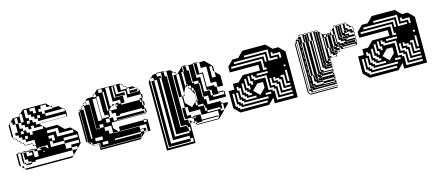

<svg xmlns="http://www.w3.org/2000/svg" viewBox="-48 -989 3722 1621"><g transform="rotate(-15 1813.5 -178.0)"><path d="M105 -396V-444H81V-396ZM345 -396H513V-408L501 -420H345V-444H417V-454L403 -468H369V-492H321V-468H297V-444H321V-420H345ZM201 -372V-396H177V-372ZM201 -324H177V-348H153V-372H129V-396H105V-348H129V-324H153V-300H177V-276H201V-300H297V-324H225V-348H201ZM537 -204V-228H417V-276H321V-252H393V-204ZM345 -180H369V-228H321V-204H345ZM561 -156V-180H441V-156ZM221 -150H201V-132H239L221 -150H271L297 -124V-156H215ZM153 -144V-150H129V-144ZM249 -108H263L249 -122ZM165 -48H129V-60H105V-84H81V-144H69V-60H81V-48H129V-36H81V-48H69V-60H57V-150H81V-156H105V-150H81V-144H105V-108H153V-132H129V-144H105V-150H129V-156H177V-150H153V-144H165V-132H177V-150H201V-170L191 -180H177V-194L171 -200H121L117 -204H105V-216L93 -228H81V-240L69 -252H57V-264L45 -276H33V-288L21 -300V-400L33 -412V-420H41L33 -412V-288L45 -276H57V-264L69 -252H81V-240L93 -228H105V-216L117 -204H177V-194L191 -180H201V-228H129V-252H105V-276H81V-300H57V-324H81V-396H57V-420H41L71 -450H121L129 -458V-468H139L129 -458V-396H153V-468H139L171 -500H371L403 -468H417V-454L421 -450H471L501 -420H513V-408L521 -400V-350H513V-348H273L271 -350H513V-372H273V-396H249V-420H225V-444H201V-492H177V-420H201V-396H225V-372H249V-348H273L321 -300H421L471 -250H521L571 -200V-100L537 -66V-60H531L537 -66V-84H489V-108H561V-132H441V-156H345V-180H321V-132H441V-84H489V-60H531L489 -18V-12H483L489 -18V-60H165ZM225 -492V-468H249V-444H273V-492ZM273 -420V-396H297V-420ZM129 -300V-324H105V-300ZM129 -276V-252H153V-276ZM201 -108H165V-84H201ZM201 -132H165V-108H201ZM57 -36V-14L59 -12H483L471 0H71L59 -12H57V-14L35 -36H33V-38L21 -50V-150H33V-156H57V-150H33V-38L35 -36Z M654 -396H664L654 -386V-372H640L654 -386ZM870 -396V-468H858V-496H826V-468H858V-396ZM1014 -492V-444H1062V-456L1050 -468H1038V-480L1026 -492ZM1082 -432H1086V-420H1082ZM762 -240H794V-432H762ZM1146 -400H1082V-420H1146ZM730 -336V-368H726V-336ZM730 -272V-304H726V-272ZM890 -272V-300H870V-272ZM730 -208V-240H726V-208ZM858 -176H798V-144H826V-112H858V-108H910L906 -112H858ZM726 -180H678V-252H726V-240H730V-272H726V-252H678V-324H726V-304H730V-336H726V-324H678V-396H664L678 -410V-420H688L678 -410V-396H726V-368H730V-400H702V-396H698V-420H688L698 -430V-432H700L698 -430V-420H702V-400H730V-432H700L718 -450H768L774 -456V-468H786L774 -456V-444H798V-252H858V-240H890V-208H918V-204H1158V-208H918V-228H1158V-208H1168V-200H868V-150L906 -112H918V-108H1086V-84H1134V-80H1146V-112H918V-150H1134V-132H1158V-150H1134V-156H1158V-150H1168V-50H1146V-48H1116L1118 -50H1146V-80H1134V-60H1114V-80H1086V-60H1114V-48H1116L1086 -18V-12H1080L1086 -18V-60H858V-48H1082V-16H730V-36H798V-60H750V-36H730V-48H726V-60H666V-80H654V-84H634V-366L630 -362V-88L638 -80H654V-64L658 -60H666V-52L668 -50H718V-48H726V-12H1080L1068 0H718V-48H666V-52L658 -60H654V-64L638 -80H634V-84H630V-88L618 -100V-350L630 -362V-372H640L636 -368H666V-112H678V-180H730V-176H762V-180H730V-208H726ZM1158 -396V-410L1148 -420H1146V-422L1136 -432H1086V-444H1062V-396ZM870 -324V-396H858V-324ZM1178 -272H1168V-304H1158V-324H1146V-336H1168V-304H1178ZM986 -336V-368H922V-496H890V-336H904L872 -304H890V-300H942V-326L932 -336H904L918 -350L932 -336H942V-326L944 -324H954V-336H942V-348H966V-336ZM870 -324H858V-304H870V-302L872 -304H870ZM858 -208V-240H826V-208ZM870 -252H858V-272H826V-300H822V-444H798V-468H786L818 -500H1018L1026 -492H1038V-480L1050 -468H1062V-456L1068 -450H1118L1136 -432H1146V-422L1148 -420H1158V-410L1168 -400V-368H1178V-336H1168V-368H1050V-400H1038V-396H1018V-400H954V-420H1038V-400H1050V-432H966V-420H954V-444H966V-432H986V-464H966V-444H954V-468H966V-464H986V-496H954V-492H966V-468H954V-492H942V-396H1018V-336H986V-324H1146V-304H1158V-272H1168V-240H1178V-208H1168V-240H1146V-252H954V-240H922V-272H870ZM762 -208V-180H794V-208ZM762 -80V-108H698V-80Z M1594 -474H1570V-498H1594ZM1690 -474H1666V-498H1690ZM1402 -474H1378V-498H1402ZM1674 -266H1666V-210H1674V-186H1690V-162H1714V-210H1674ZM1618 -402V-450H1610V-402ZM1426 -402V-450H1418V-402ZM1306 -442H1282V-450H1306ZM1498 -442H1474V-450H1498ZM1618 -402H1610V-354H1618ZM1426 -354V-402H1418V-354ZM1426 -306V-354H1418V-306ZM1674 -266V-330H1666V-354H1610V-346H1626V-330H1666V-266ZM1426 -258V-306H1418V-258ZM1426 -210V-258H1418V-210ZM1426 -162V-210H1418V-162ZM1426 -114V-162H1418V-114ZM1498 -154H1474V-162H1498ZM1818 -90V-114H1802V-90ZM1426 -66V-114H1418V-66ZM1426 -66H1418V-18H1426ZM1762 -18V-66H1610V-26H1754V-18ZM1498 38V6H1482V-10H1474V-18H1418V-10H1474V6H1482V38ZM1482 54V38H1370V-458H1354V54ZM1474 126H1282V102H1474ZM1498 -410H1474V-442H1498ZM1690 -442H1666V-410H1690ZM1306 -410H1282V-442H1306ZM1306 -314V-346H1282V-314ZM1722 -314V-346H1714V-314ZM1498 -314H1474V-346H1498ZM1306 -218V-250H1282V-218ZM1306 -122V-154H1282V-122ZM1498 -122H1474V-154H1498ZM1306 -26V-58H1282V-26ZM1754 6H1562V0H1558L1548 -10H1546V-12L1532 -26H1508V-50L1532 -26H1546V-12L1548 -10H1562V0H1754ZM1306 38H1282V70H1306ZM1306 6H1282V-26H1306V-18H1330V-66H1306V-58H1282V-90H1306V-66H1330V-114H1306V-90H1282V-122H1306V-114H1330V-162H1306V-154H1282V-186H1306V-162H1330V-210H1306V-186H1282V-218H1306V-210H1330V-258H1306V-250H1282V-282H1306V-258H1330V-306H1306V-282H1282V-314H1306V-306H1330V-354H1306V-346H1282V-378H1306V-354H1330V-402H1306V-378H1282V-410H1306V-402H1330V-450H1306V-474H1282L1308 -500H1338V-474H1370V-458H1378V-474H1402V-458H1418V-450H1426V-498H1402V-500H1338V-506H1402V-500H1458L1484 -474H1498V-460L1508 -450L1558 -500H1562V-458H1570V-474H1594V-458H1610V-450H1618V-498H1594V-500H1562V-506H1594V-500H1658V-378H1690V-250H1738V-202H1754V-186H1850V-210H1802V-202H1754V-250H1738V-258H1714V-282H1786V-266H1802V-258H1810V-306H1722V-282H1714V-314H1722V-306H1762V-354H1722V-346H1714V-378H1722V-354H1762V-402H1722V-378H1714V-402H1666V-410H1722V-402H1762V-450H1690V-442H1666V-474H1690V-450H1714V-498H1690V-500H1658V-506H1690V-500H1758L1808 -450V-442H1818V-410H1808V-442H1786V-346H1818V-390L1808 -400V-410H1818V-390L1858 -350V-258H1802V-218H1850V-210H1858V-162H1690V-138H1802V-122H1818V-114H1858V-100L1818 -60V-58H1816L1818 -60V-90H1802V-74H1786V-90H1674V-114H1666V-138H1658V-154H1610V-186H1594V-154H1610V-138H1658V-90H1674V-74H1786V-58H1816L1758 0H1754V-18H1610V-10H1562V-26H1546V-58H1530V-66H1474V-90H1530V-66H1546V-58H1570V-66H1546V-74H1610V-66H1618V-114H1498V-90H1474V-122H1498V-114H1522V-162H1498V-258H1474V-282H1498V-258H1512L1508 -250V-200L1558 -150L1608 -200V-250L1580 -306H1570V-326L1568 -330H1548L1558 -350L1568 -330H1570V-326L1580 -306H1594V-282H1610V-186H1618V-282H1610V-306H1594V-330H1570V-346H1562V-458H1546V-330H1548L1522 -278V-258H1512L1522 -278V-306H1498V-282H1474V-314H1498V-306H1522V-354H1498V-346H1474V-378H1498V-354H1522V-402H1498V-378H1474V-410H1498V-402H1522V-450H1498V-460L1484 -474H1466V-58H1498V-26H1508V150H1258V-450L1274 -466V-474H1282L1274 -466V134H1498V102H1474V78H1306V102H1282V70H1306V78H1330V30H1306V38H1282V6H1306V30H1330V-18H1306Z M1941 0 1891 -50V-200H1941V-250H1991L2041 -300H2191V-350H1941V-400L1991 -450H2041L2091 -500H2291L2341 -450H2391L2441 -400V0H2241V-50L2191 0ZM2267 -360V-424H1995V-408H2251V-360ZM2379 -360H2395V-408H2331V-424H2315V-392H2379ZM2363 -360V-376H2299V-456H2091V-440H2283V-360ZM2219 -376V-296H2251V-312H2235V-392H1963V-376ZM2411 -280V-296H2395V-280ZM2155 -280V-264H2251V-280ZM2107 -200V-232H2091V-280H2075V-216H2091V-200ZM2075 -168V-200H2059V-264H2043V-184H2059V-168ZM2191 -150V-200H2141L2091 -150L2141 -100ZM2075 -120V-136H2059V-152H2043V-168H2027V-232H2011V-152H2027V-136H2043V-120ZM2411 -120V-136H2379V-216H2347V-200H2363V-120ZM2107 -88V-104H2027V-120H2011V-136H1995V-200H1979V-216H1963V-184H1979V-120H1995V-104H2011V-88ZM2299 -216H2283V-184H2315V-168H2331V-88H2411V-104H2347V-184H2331V-200H2299ZM2235 -88V-104H2187V-88ZM2267 -216H2251V-152H2283V-136H2299V-56H2411V-72H2315V-152H2299V-168H2267ZM2203 -56V-72H1995V-88H1979V-104H1963V-168H1947V-88H1963V-72H1979V-56ZM2411 -24V-40H2283V-120H2267V-136H2235V-248H2139V-264H2123V-280H2107V-248H2123V-232H2219V-120H2251V-104H2267V-24ZM2187 -24V-40H1963V-56H1947V-72H1931V-168H1915V-56H1931V-40H1947V-24ZM2411 -152V-248H2395V-152Z M2581 -488H2597V-432H2613V-336H2625V-432H2613V-500H2591L2581 -490ZM3045 -440H3041V-450L3035 -456H3013V-472H2997V-494L2991 -500H2981V-504H2997V-494L3035 -456H3045ZM2549 -408V-424H2541V-408ZM2581 -424H2577V-440H2581ZM2961 -444H2965V-440H2961ZM2985 -420H2965V-424H2961V-440H2981V-424H2985ZM3045 -392H3041V-408H3013V-424H2985V-444H2965V-500H2949V-504H2965V-500H2981V-456H2997V-440H3029V-424H3041V-408H3045ZM2937 -396H2949V-392H2937ZM2937 -348H2949V-344H2937ZM2913 -300V-312H2917V-300H3029V-312H2917V-300ZM2841 -300H2853V-296H2841ZM2549 -248V-264H2541V-248ZM2549 -232V-248H2541V-232ZM2769 -252H2773V-248H2769ZM2745 -204H2757V-200H2745ZM2549 -152V-168H2541V-152ZM2549 -136V-152H2541V-136ZM2649 -108H2661V-104H2649ZM2649 -132H2629V-144H2625V-240H2597V-336H2613V-240H2625V-336H2597V-432H2589V-144H2597V-72H2613V-56H2685V-48H2781V-56H2685V-72H2629V-88H2613V-144H2597V-240H2613V-144H2625V-108H2629V-104H2645V-88H2649V-84H2685V-72H2781V-56H2789V-72H2781V-84H2685V-88H2649V-104H2685V-108H2661V-120H2649ZM2645 -456V-468H2629V-456ZM2549 -312V-328H2541V-312ZM2645 -440V-444H2629V-440ZM2581 -376H2577V-392H2581ZM2817 -444V-432H2821V-444ZM3045 -424H3041V-440H3045ZM2549 -392V-408H2541V-392ZM2937 -396H2917V-420H2933V-408H2937ZM2549 -376V-392H2541V-376ZM2985 -372H2965V-376H2937V-392H2981V-376H2985ZM2581 -328H2577V-344H2581ZM2549 -360V-376H2541V-360ZM2549 -344V-360H2541V-344ZM2549 -328V-344H2541V-328ZM2581 -280H2577V-296H2581ZM2841 -324V-336H2837V-324ZM2853 -472H2863L2853 -462V-432H2869V-348H2877V-344H2885V-328H2889V-324H2869V-328H2865V-336H2853V-432H2841V-444H2837V-450H2821V-456H2837V-450H2841L2853 -462ZM2549 -296V-312H2541V-296ZM2837 -312V-324H2821V-312ZM2841 -300H2821V-312H2841ZM2937 -420V-444H2917V-468H2933V-444H2937V-468H2917V-492H2913V-396H2917V-392H2933V-376H2937V-372H2965V-360H3041V-344H3045V-328H3041V-344H3033V-348H2949V-360H2917V-376H2901V-500H2891L2885 -494V-360H2901V-344H2933V-328H2937V-324H3033V-328H2937V-344H3033V-328H3041V-300H3029V-296H2901V-312H2889V-324H2913V-312H2917V-328H2889V-348H2877V-432H2869V-472H2863L2885 -494V-504H2901V-500H2917V-492H2933V-468H2937V-492H2933V-500H2917V-504H2933V-500H2949V-424H2961V-420H2965V-408H2997V-392H3041V-376H3045V-360H3041V-376H2985V-396H2949V-408H2937V-420H2917V-444H2933V-420ZM2549 -280V-296H2541V-280ZM2581 -232H2577V-248H2581ZM2841 -324H2821V-336H2817V-432H2805V-450H2791L2789 -452V-456H2805V-450H2821V-444H2837V-432H2841V-336H2853V-328H2865V-324H2869V-312H2889V-300H2891L2885 -294V-280H2871L2885 -294V-296H2865V-300H2853V-312H2841ZM2549 -264V-280H2541V-264ZM2685 -240V-336H2661V-432H2649V-444H2629V-456H2645V-444H2649V-468H2629V-492H2625V-432H2629V-440H2645V-432H2649V-336H2677V-240ZM2549 -200V-216H2541V-200ZM2581 -184H2577V-200H2581ZM2549 -216V-232H2541V-216ZM2649 -132V-144H2645V-132ZM2745 -204H2725V-228H2741V-216H2745ZM2549 -184V-200H2541V-184ZM2581 -136H2577V-152H2581ZM2789 -184H2745V-200H2789ZM2549 -168V-184H2541V-168ZM2685 -240H2661V-336H2649V-240H2677V-156H2685V-152H2693V-144H2697V-136H2781V-120H2789V-136H2781V-144H2697V-156H2685ZM2549 -120V-136H2541V-120ZM2581 -88H2577V-104H2581ZM2549 -104V-120H2541V-104ZM2649 -108H2629V-132H2645V-120H2649ZM2549 -88V-104H2541V-88ZM2549 -72V-88H2541V-72ZM2549 -56V-72H2541V-56ZM2549 -40V-56H2541V-40ZM2549 -40H2541V-24H2549ZM2789 -24H2581V-40H2565V-60H2581V-56H2597V-40H2601V-36H2789ZM2581 -72V-88H2577V-84H2565V-108H2577V-104H2581V-120H2577V-108H2565V-132H2577V-120H2581V-136H2577V-132H2565V-156H2577V-152H2581V-168H2577V-156H2565V-180H2577V-168H2581V-184H2577V-180H2565V-204H2577V-200H2581V-216H2577V-204H2565V-228H2577V-216H2581V-232H2577V-228H2565V-252H2577V-248H2581V-264H2577V-252H2565V-276H2577V-264H2581V-280H2577V-276H2565V-300H2577V-296H2581V-312H2577V-300H2565V-324H2577V-312H2581V-328H2577V-324H2565V-348H2577V-344H2581V-360H2577V-348H2565V-372H2577V-360H2581V-376H2577V-372H2565V-396H2577V-392H2581V-408H2577V-396H2565V-420H2577V-408H2581V-424H2577V-420H2565V-444H2577V-440H2581V-456H2577V-444H2565V-456H2553V-462L2549 -458V-456H2553V-36H2577V-12H2791V0H2789V-8H2565V-24H2541V-8H2549V0H2789V8H2549V0H2541V-8H2533V-440H2541V-424H2549V-440H2541V-450L2549 -458V-472H2563L2559 -468H2577V-456H2581V-472H2563L2581 -490V-504H2613V-500H2629V-492H2645V-468H2649V-492H2645V-500H2629V-504H2645V-500H2661V-432H2677V-336H2685V-432H2677V-500H2661V-504H2677V-500H2693V-168H2709V-152H2789V-168H2725V-184H2709V-500H2693V-504H2709V-500H2725V-492H2741V-468H2745V-492H2741V-500H2725V-504H2741V-500L2769 -472H2773V-468L2789 -452V-432H2805V-336H2817V-300H2821V-296H2837V-280H2841V-276H2865V-280H2841V-296H2865V-280H2871L2853 -262V-248H2805V-250H2841L2853 -262V-264H2821V-280H2805V-336H2789V-432H2781V-336H2789V-264H2805V-250H2793V-228H2791V-250H2793V-252H2773V-468L2769 -472H2757V-232H2769V-228H2773V-216H2789V-228H2773V-232H2769V-248H2789V-228H2791V-204H2793V-180H2791V-204H2757V-216H2745V-228H2725V-252H2741V-228H2745V-252H2725V-276H2741V-252H2745V-276H2725V-300H2741V-276H2745V-300H2725V-324H2741V-300H2745V-324H2725V-348H2741V-324H2745V-348H2725V-372H2741V-348H2745V-372H2725V-396H2741V-372H2745V-396H2725V-420H2741V-396H2745V-420H2725V-444H2741V-420H2745V-444H2725V-468H2741V-444H2745V-468H2725V-492H2721V-204H2725V-200H2741V-184H2745V-180H2791V-108H2793V-84H2791V-108H2781V-120H2685V-132H2677V-136H2673V-144H2661V-240H2649V-144H2661V-136H2673V-132H2677V-120H2685V-108H2781V-104H2789V-88H2781V-84H2791V-36H2793V-12H2791V-36H2789V-40H2601V-60H2581V-72H2577V-60H2565V-84H2577V-72Z M3072 0 3022 -50V-200H3072V-250H3122L3172 -300H3322V-350H3072V-400L3122 -450H3172L3222 -500H3422L3472 -450H3522L3572 -400V0H3372V-50L3322 0ZM3398 -360V-424H3126V-408H3382V-360ZM3510 -360H3526V-408H3462V-424H3446V-392H3510ZM3494 -360V-376H3430V-456H3222V-440H3414V-360ZM3350 -376V-296H3382V-312H3366V-392H3094V-376ZM3542 -280V-296H3526V-280ZM3286 -280V-264H3382V-280ZM3238 -200V-232H3222V-280H3206V-216H3222V-200ZM3206 -168V-200H3190V-264H3174V-184H3190V-168ZM3322 -150V-200H3272L3222 -150L3272 -100ZM3206 -120V-136H3190V-152H3174V-168H3158V-232H3142V-152H3158V-136H3174V-120ZM3542 -120V-136H3510V-216H3478V-200H3494V-120ZM3238 -88V-104H3158V-120H3142V-136H3126V-200H3110V-216H3094V-184H3110V-120H3126V-104H3142V-88ZM3430 -216H3414V-184H3446V-168H3462V-88H3542V-104H3478V-184H3462V-200H3430ZM3366 -88V-104H3318V-88ZM3398 -216H3382V-152H3414V-136H3430V-56H3542V-72H3446V-152H3430V-168H3398ZM3334 -56V-72H3126V-88H3110V-104H3094V-168H3078V-88H3094V-72H3110V-56ZM3542 -24V-40H3414V-120H3398V-136H3366V-248H3270V-264H3254V-280H3238V-248H3254V-232H3350V-120H3382V-104H3398V-24ZM3318 -24V-40H3094V-56H3078V-72H3062V-168H3046V-56H3062V-40H3078V-24ZM3542 -152V-248H3526V-152Z"/></g></svg>

Font: Rubik Broken Fax
Style: Regular
Weight: 400
Designer: Hubert and Fischer, NaN
Foundry: Hubert and Fischer, NaN
Version: Version 2.201